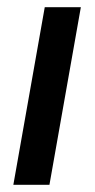

<svg xmlns="http://www.w3.org/2000/svg" viewBox="-20 -512 264 532"><path d="M204 -492H104L17 0H117Z"/></svg>

Font: Geom
Style: Italic
Weight: 400
Italic angle: -10°
Version: Version 1.102